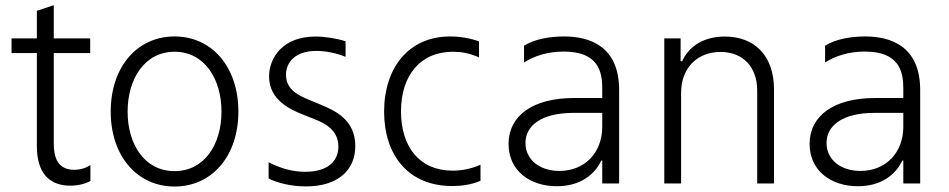

<svg xmlns="http://www.w3.org/2000/svg" viewBox="-20 -690 3567 722"><path d="M259.2 -51.5C192.1 -51.5 182.2 -105.8 182.2 -150.9V-490.4H319.2V-545.5H182.2V-670.5L118.6 -649.5V-545.5H23.4V-490.4H118.6V-140.3C118.6 -43 162.3 8.2 244.3 8.2C274.1 8.2 301.5 1.1 320 -9.6V-69.2C305.4 -59.3 283.4 -51.5 259.2 -51.5Z M636.4 11.4C777.7 11.4 876.4 -104 876.4 -270.2C876.4 -437.5 777.7 -552.9 636.4 -552.9C495 -552.9 396.3 -437.5 396.3 -270.2C396.3 -104 495 11.4 636.4 11.4ZM636.4 -46.5C523.1 -46.5 459.9 -148.1 459.9 -270.2C459.9 -392.4 523.1 -495.4 636.4 -495.4C749.6 -495.4 812.9 -392.4 812.9 -270.2C812.9 -148.1 749.6 -46.5 636.4 -46.5Z M1130.3 11C1253.2 11 1316.1 -52.2 1316.1 -141C1316.1 -239.7 1239.7 -273.8 1187.5 -295.8L1140.6 -315.3C1105.1 -330.3 1055.4 -351.9 1055.4 -408.7C1055.4 -455.6 1090.6 -498.6 1169.4 -498.6C1207 -498.6 1249.6 -489 1279.5 -476.2V-534.8C1245.7 -545.8 1200.6 -552.6 1166.5 -552.6C1042.3 -552.6 991.8 -471.9 991.8 -402C991.8 -312.5 1075.6 -276.6 1117.5 -259.9L1164.4 -241.1C1199.9 -226.9 1252.5 -202.1 1252.5 -138.8C1252.5 -84.5 1213.1 -44 1127.8 -44C1077.1 -44 1032.7 -58.2 990.1 -79.9V-18.8C1024.9 -1.1 1077.1 11 1130.3 11Z M1680.8 9.6C1711.3 9.6 1751.1 5.7 1786.9 -10.3V-70.7C1750 -54 1713.8 -48.3 1681.8 -48.3C1556.1 -48.3 1487.9 -139.6 1487.9 -271C1487.9 -404.5 1558.6 -495.4 1683.9 -495.4C1713.8 -495.4 1745 -490.4 1781.2 -474.1V-534.4C1747.9 -546.5 1709.5 -552.9 1672.6 -552.9C1516.3 -552.9 1424.4 -434.3 1424.4 -270.2C1424.4 -109 1513.5 9.6 1680.8 9.6Z M2073.9 10.3C2162.3 10.3 2216.3 -33.7 2241.1 -86.3H2244.7V0H2308.2V-351.2C2308.2 -516.7 2197.1 -552.9 2101.6 -552.9C2046.9 -552.9 1989.7 -543 1950.6 -518.1V-454.9C1987.6 -479 2038.7 -496.1 2099.8 -496.1C2229.4 -496.1 2244.7 -420.8 2244.7 -358.3V-321.4H2138.1C1983.3 -321.4 1892.4 -254.6 1892.4 -148.8C1892.4 -47.9 1973 10.3 2073.9 10.3ZM2083.8 -47.2C2008.9 -47.2 1956 -89.8 1956 -152.3C1956 -214.8 2011 -265.6 2138.1 -265.6H2244.7V-213.1C2244.7 -114.7 2177.6 -47.2 2083.8 -47.2Z M2478 0H2541.2V-340.9C2541.2 -436.1 2603.7 -494.7 2689.6 -494.7C2773.4 -494.7 2827.4 -438.6 2827.4 -349.4V0H2890.6V-353.3C2890.6 -482.6 2815.7 -552.6 2705.6 -552.6C2625.7 -552.6 2570.7 -515.6 2545.1 -459.9H2539.4V-545.5H2478Z M3206 10.3C3294.4 10.3 3348.4 -33.7 3373.2 -86.3H3376.8V0H3440.3V-351.2C3440.3 -516.7 3329.2 -552.9 3233.7 -552.9C3179 -552.9 3121.8 -543 3082.7 -518.1V-454.9C3119.7 -479 3170.8 -496.1 3231.9 -496.1C3361.5 -496.1 3376.8 -420.8 3376.8 -358.3V-321.4H3270.2C3115.4 -321.4 3024.5 -254.6 3024.5 -148.8C3024.5 -47.9 3105.1 10.3 3206 10.3ZM3215.9 -47.2C3141 -47.2 3088.1 -89.8 3088.1 -152.3C3088.1 -214.8 3143.1 -265.6 3270.2 -265.6H3376.8V-213.1C3376.8 -114.7 3309.7 -47.2 3215.9 -47.2Z"/></svg>

Font: TID UI Light
Style: Regular
Weight: 300
Designer: The TID Project Authors
Foundry: Bakken & Bæck
Version: Version 1.001;hotconv 1.0.109;makeotfexe 2.5.65596